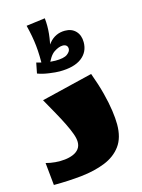

<svg xmlns="http://www.w3.org/2000/svg" viewBox="-117 -837 667 905"><g transform="rotate(-15 216.5 -385.0)"><path d="M31 0 20 -110Q42 -104 66 -102Q90 -100 112.5 -102.5Q135 -105 153 -112.5Q171 -120 181.5 -133.5Q192 -147 192 -167Q192 -184 183.5 -207.5Q175 -231 160.5 -260.5Q146 -290 126.5 -325Q107 -360 85 -399L336 -460Q357 -403 369.5 -354.5Q382 -306 387.5 -267Q393 -228 393 -199Q393 -134 364 -94.5Q335 -55 284 -34.5Q233 -14 168 -7Q103 0 31 0ZM196 -510Q178 -510 145.5 -514.5Q113 -519 90 -528L100 -579Q113 -575 139 -569.5Q165 -564 190 -564Q232 -564 248.5 -576.5Q265 -589 265 -602Q265 -613 258.5 -618.5Q252 -624 241 -624Q222 -624 198.5 -608.5Q175 -593 155 -543L145 -554Q161 -616 191.5 -652.5Q222 -689 269 -689Q302 -689 321.5 -668.5Q341 -648 341 -614Q341 -566 304 -538Q267 -510 196 -510ZM123 -543Q125 -608 120 -655.5Q115 -703 101 -758L193 -770Q197 -732 193 -694Q189 -656 179.5 -621Q170 -586 156 -554Z"/></g></svg>

Font: Marhey Light
Style: Bold
Weight: 700
Version: Version 1.000